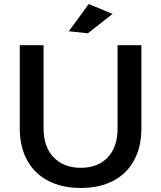

<svg xmlns="http://www.w3.org/2000/svg" viewBox="-20 -924 799 952"><path d="M196 -287Q196 -196 246 -144Q296 -92 381 -92Q465 -92 514 -143.5Q563 -195 563 -287V-700H681V-287Q681 -196 645 -129.5Q609 -63 541.5 -27.5Q474 8 381 8Q287 8 219 -27.5Q151 -63 114.5 -129.5Q78 -196 78 -287V-700H196ZM420 -904 538 -855 416 -759 321 -769Z"/></svg>

Font: Alexandria
Style: Regular
Weight: 400
Designer: Mohamed Gaber
Foundry: Kief Type Foundry
Version: Version 5.100